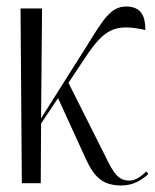

<svg xmlns="http://www.w3.org/2000/svg" viewBox="-20 -562 475 589"><path d="M47 0H105L106 -183L158 -261L244 -73C271 -15 298 7 353 7C390 7 416 -11 435 -28L429 -36C413 -21 396 -8 378 -8C344 -8 330 -27 303 -83L190 -308L242 -386C301 -475 334 -490 426 -470C426 -511 414 -542 367 -542C320 -542 297 -503 245 -419L106 -199L109 -536H43Z"/></svg>

Font: Noto Serif Display ExtraCondensed Light
Style: Regular
Weight: 300
Width: 2
Designer: Monotype Design Team
Foundry: Monotype Imaging Inc.
Version: Version 2.009